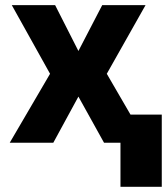

<svg xmlns="http://www.w3.org/2000/svg" viewBox="-20 -550 644 740"><path d="M282.2 -353.5 374 -530.3H541L391.6 -265.6L482.9 -108.4H603.5V169.9H444.3V0H380.9L282.2 -177.7L185.5 0H17.6L172.9 -265.6L25.4 -530.3H192.4Z"/></svg>

Font: Pretendard Std ExtraBold
Style: Regular
Weight: 800
Designer: Base glyphs from Inter by Rasmus Andersson; Hangeul glyphs from Noto Sans CJK(Source Han Sans) by Jang Soo-young and Kan
Foundry: Kil Hyung-jin
Version: Version 1.309